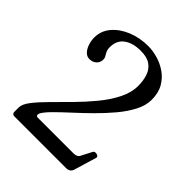

<svg xmlns="http://www.w3.org/2000/svg" viewBox="-206 -859 981 981"><g transform="rotate(45 284.5 -369.0)"><path d="M64 0Q47 0 47 -17V-48Q47 -72 72.5 -105Q98 -138 138.5 -178.5Q179 -219 224 -264.5Q269 -310 309.5 -359Q350 -408 375.5 -458.5Q401 -509 401 -558Q401 -596 390.5 -627Q380 -658 354.5 -676Q329 -694 283 -694Q227 -694 192.5 -669Q158 -644 158 -594Q158 -580 162 -570Q166 -560 173 -549Q180 -539 180 -527Q180 -505 165 -491.5Q150 -478 128 -478Q108 -478 94.5 -493Q81 -508 74 -530Q67 -552 67 -573Q67 -622 98.5 -659Q130 -696 181.5 -717Q233 -738 294 -738Q326 -738 361.5 -728Q397 -718 428.5 -696.5Q460 -675 480 -640.5Q500 -606 500 -556Q500 -515 477.5 -471.5Q455 -428 418.5 -384.5Q382 -341 340 -299.5Q298 -258 257.5 -221Q217 -184 186.5 -153.5Q156 -123 144 -102Q136 -80 153 -80H410Q437 -80 445 -97Q451 -108 461 -128Q471 -148 475 -155Q479 -162 488 -162.5Q497 -163 504 -158.5Q511 -154 509 -146L472 -23Q468 -11 459 -5.5Q450 0 440 0Z"/></g></svg>

Font: Zen Old Mincho
Style: Regular
Weight: 400
Designer: Yoshimichi Ohira
Foundry: Positype
Version: Version 1.001